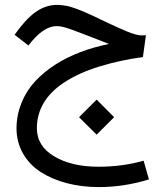

<svg xmlns="http://www.w3.org/2000/svg" viewBox="-20 -451 671 778"><path d="M421.4 -272.9C339.4 -255.9 266.6 -229.5 203.1 -188.5C171.4 -168 144 -145 121.1 -120.1C75.2 -69.8 46.9 -2.9 46.9 69.8C46.9 144 84.5 207 145 246.1C205.6 285.2 288.1 307.1 380.4 307.1C448.2 307.1 516.1 296.9 583.5 275.9L562 200.2C505.4 216.3 444.3 224.6 379.4 224.6C306.2 224.6 246.1 210.4 199.7 182.6C152.8 154.8 129.4 116.7 129.4 68.4C129.4 -10.7 171.4 -70.3 235.4 -113.8C279.8 -143.6 327.6 -164.6 386.2 -182.6C444.8 -200.2 498 -211.4 559.1 -219.7L571.3 -308.1C565.4 -307.6 559.6 -307.6 553.7 -307.6C539.6 -307.6 520 -313 494.1 -323.7C481 -329.1 469.7 -334 460 -338.4C449.7 -342.8 436.5 -349.1 419.9 -356.9C403.3 -364.7 391.1 -370.6 383.8 -374C380.4 -375.5 372.6 -379.4 361.3 -384.8C349.6 -390.1 341.8 -393.6 337.9 -395.5C334 -397 327.1 -400.4 316.9 -404.8C306.6 -409.2 299.3 -412.1 294.4 -413.6C284.7 -417 264.6 -424.3 252.9 -426.8C241.2 -428.7 225.6 -431.2 212.4 -431.2C145.5 -431.2 95.7 -389.6 39.1 -310.1L95.2 -266.6C134.8 -318.8 172.9 -345.2 209 -345.2C217.3 -345.2 226.6 -344.2 235.8 -341.8C250 -338.9 285.2 -326.2 341.3 -304.2C370.1 -293 402.3 -280.3 421.4 -272.9ZM300.3 23.9 371.6 94.7 442.4 23.9 371.6 -47.4Z"/></svg>

Font: Samim
Style: Regular
Weight: 400
Foundry: DejaVu fonts team - Redesigned by Saber Rastikerdar
Version: Version 4.0.5